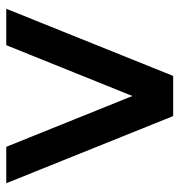

<svg xmlns="http://www.w3.org/2000/svg" viewBox="0 -572 572 612"><g transform="rotate(-90 286.0 -266.0)"><path d="M222 0 8 -532H124L286 -130L448 -532H564L350 0Z"/></g></svg>

Font: Montserrat Alternates
Style: Regular
Weight: 400
Designer: Julieta Ulanovsky
Foundry: Julieta Ulanovsky
Version: Version 2.001